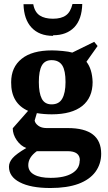

<svg xmlns="http://www.w3.org/2000/svg" viewBox="-20 -721 540 964"><path d="M125 -169 122 -164Q35 -202 36 -308Q36 -384 89 -426Q141 -468 241 -468Q262 -468 295 -465Q326 -462 343 -457L453 -511L470 -490L414 -411Q443 -374 445 -309Q445 -231 393 -189Q340 -147 240 -147Q201 -147 165 -153L154 -116Q156 -102 172 -90Q188 -78 214 -78H321Q488 -78 488 51Q488 102 459 142Q430 181 374 202Q317 223 233 223Q134 223 79 194Q25 166 25 116Q25 94 43 73Q61 52 112 22Q84 12 64 -17Q44 -46 44 -77ZM380 86 381 84Q381 38 319 38H165Q122 69 122 108Q122 140 152 156Q181 172 234 172Q304 172 342 149Q380 126 380 86ZM239 -197Q276 -197 292 -225Q309 -254 309 -309Q309 -366 293 -392Q276 -419 239 -419Q205 -419 190 -392Q175 -365 175 -309Q175 -254 190 -225Q205 -197 239 -197ZM247 -544 246 -541Q177 -541 138 -583Q100 -624 98 -700H147Q154 -660 180 -643Q205 -627 246 -627Q288 -627 311 -644Q334 -660 344 -701H393Q391 -624 353 -584Q314 -544 247 -544Z"/></svg>

Font: Libra Serif Modern
Style: Bold
Weight: 700
Designer: Stefan Peev, Context Ltd
Foundry: Ascender Corporation
Version: Version 1.000